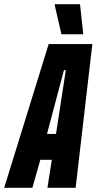

<svg xmlns="http://www.w3.org/2000/svg" viewBox="-67 -899 462 919"><path d="M-47 0 166 -688H375L295 0H160L181 -134H126L88 0ZM158 -258H201L248 -563H239ZM227 -735 195 -874V-879H316L331 -740V-735Z"/></svg>

Font: Saira UltraCondensed Black
Style: Italic
Weight: 900
Width: 1
Italic angle: -12°
Designer: Hector Gatti with collaboration of the Omnibus-Type team
Foundry: Omnibus-Type
Version: Version 1.101